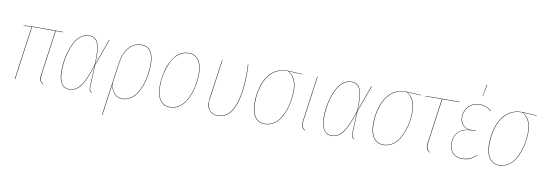

<svg xmlns="http://www.w3.org/2000/svg" viewBox="-64 -1169 5129 1811"><g transform="rotate(10 2500.5 -264.0)"><path d="M386.7 -513.2 327.1 -87.9Q322.8 -52.2 329.3 -32.7Q335.9 -13.2 358.9 0.5L356.9 3.9Q332 -10.7 324.7 -30.8Q317.4 -50.8 322.8 -87.9L382.3 -513.2H159.7L88.4 0H84L155.8 -513.2Q101.1 -513.2 79.1 -505.4L78.6 -508.8Q101.1 -517.1 152.3 -517.1H456.1V-513.2Z M705.6 -527.3Q746.6 -527.3 770.3 -503.7Q793.9 -480 803.5 -422.6Q813 -365.2 806.6 -268.6L896 -517.1H900.4L808.1 -261.7L799.8 -60.5Q798.8 -39.6 801.5 -27.6Q804.2 -15.6 808.8 -10.7Q813.5 -5.9 822.3 -1.5L820.3 2Q810.5 -2.9 806.2 -7.1Q801.8 -11.2 798.3 -24.2Q794.9 -37.1 795.9 -60.1L804.2 -253.9Q760.3 -110.4 714.1 -50.5Q668 9.3 607.9 9.3Q557.1 9.3 530.5 -31.7Q503.9 -72.8 503.9 -151.4Q503.9 -196.8 510.7 -245.8Q517.6 -294.9 533.4 -345.7Q549.3 -396.5 571.8 -436.5Q594.2 -476.6 629.2 -502Q664.1 -527.3 705.6 -527.3ZM508.3 -151.4Q508.3 5.4 608.9 5.4Q667 5.4 712.9 -55.7Q758.8 -116.7 803.2 -262.2Q809.1 -360.4 800.3 -418Q791.5 -475.6 768.8 -499.5Q746.1 -523.4 705.6 -523.4Q665 -523.4 630.9 -498.3Q596.7 -473.1 574.7 -433.6Q552.7 -394 537.1 -343.8Q521.5 -293.5 514.9 -244.9Q508.3 -196.3 508.3 -151.4Z M1206.1 -527.3Q1265.6 -527.3 1295.4 -483.9Q1325.2 -440.4 1325.2 -359.4Q1325.2 -310.1 1317.6 -259.8Q1310.1 -209.5 1293.2 -160.6Q1276.4 -111.8 1252.4 -74.2Q1228.5 -36.6 1192.9 -13.7Q1157.2 9.3 1115.2 9.3Q1067.9 9.3 1038.1 -22.2Q1008.3 -53.7 999.5 -110.4L957.5 190.4L953.1 191.4L1024.4 -318.8Q1038.1 -415 1086.4 -471.2Q1134.8 -527.3 1206.1 -527.3ZM1115.2 5.4Q1156.7 5.4 1191.7 -17.6Q1226.6 -40.5 1250 -77.6Q1273.4 -114.7 1289.8 -163.1Q1306.2 -211.4 1313.7 -261Q1321.3 -310.5 1321.3 -359.4Q1321.3 -439 1292.5 -481.2Q1263.7 -523.4 1206.1 -523.4Q1136.2 -523.4 1088.6 -468Q1041 -412.6 1028.3 -318.4L1000.5 -118.7Q1009.8 -58.1 1039.1 -26.4Q1068.4 5.4 1115.2 5.4Z M1570.3 9.3Q1508.3 9.3 1475.1 -38.1Q1441.9 -85.4 1441.9 -170.4Q1441.9 -208 1447.3 -247.6Q1452.6 -287.1 1463.1 -327.6Q1473.6 -368.2 1491.7 -403.8Q1509.8 -439.5 1533.2 -467.3Q1556.6 -495.1 1589.4 -511.2Q1622.1 -527.3 1660.2 -527.3Q1721.7 -527.3 1754.9 -480.7Q1788.1 -434.1 1788.1 -349.6Q1788.1 -304.7 1781 -257.6Q1773.9 -210.4 1757.3 -162.1Q1740.7 -113.8 1716.6 -76.2Q1692.4 -38.6 1654.3 -14.6Q1616.2 9.3 1570.3 9.3ZM1570.3 5.4Q1615.7 5.4 1653.1 -18.3Q1690.4 -42 1714.1 -79.3Q1737.8 -116.7 1754.2 -164.6Q1770.5 -212.4 1777.3 -258.8Q1784.2 -305.2 1784.2 -349.6Q1784.2 -432.6 1752 -478Q1719.7 -523.4 1660.2 -523.4Q1615.2 -523.4 1578.1 -500.5Q1541 -477.5 1517.1 -440.7Q1493.2 -403.8 1476.6 -356.4Q1460 -309.1 1452.9 -262.5Q1445.8 -215.8 1445.8 -170.4Q1445.8 -86.9 1478 -40.8Q1510.3 5.4 1570.3 5.4Z M2230 -517.1Q2232.9 -482.9 2232.9 -443.4Q2232.9 -396.5 2230.7 -354Q2228.5 -311.5 2222.4 -264.9Q2216.3 -218.3 2206.5 -179.4Q2196.8 -140.6 2180.9 -105Q2165 -69.3 2144 -44.7Q2123 -20 2093.5 -5.4Q2064 9.3 2028.3 9.3Q2002.4 9.3 1982.4 1Q1962.4 -7.3 1950.7 -21.2Q1939 -35.2 1931.4 -53.5Q1923.8 -71.8 1923.3 -92.3Q1922.9 -112.8 1925.3 -134.3L1979.5 -517.1H1983.4L1929.7 -134.3Q1924.3 -108.4 1928.5 -83.5Q1932.6 -58.6 1942.6 -38.8Q1952.6 -19 1974.9 -6.8Q1997.1 5.4 2028.3 5.4Q2063.5 5.4 2092.8 -9.5Q2122.1 -24.4 2142.6 -49.3Q2163.1 -74.2 2178.7 -110.1Q2194.3 -146 2203.6 -184.6Q2212.9 -223.1 2218.8 -269.3Q2224.6 -315.4 2226.8 -356.9Q2229 -398.4 2229 -443.4Q2229 -482.4 2226.1 -517.1Z M2479 9.3Q2417 9.3 2383.5 -38.1Q2350.1 -85.4 2350.1 -170.4Q2350.1 -199.2 2353 -229.2Q2356 -259.3 2363.8 -294.7Q2371.6 -330.1 2383.5 -361.8Q2395.5 -393.6 2415.5 -423.8Q2435.5 -454.1 2461.2 -476.1Q2486.8 -498 2523.4 -511.2Q2560.1 -524.4 2603.5 -524.4Q2609.9 -524.4 2636 -523.2Q2662.1 -522 2698.5 -519.8Q2734.9 -517.6 2747.1 -517.1V-513.7L2614.7 -520.5Q2653.3 -498.5 2675 -455.1Q2696.8 -411.6 2696.8 -349.6Q2696.8 -304.7 2689.7 -257.6Q2682.6 -210.4 2666 -162.1Q2649.4 -113.8 2625.2 -76.2Q2601.1 -38.6 2563 -14.6Q2524.9 9.3 2479 9.3ZM2479 5.4Q2524.4 5.4 2561.8 -18.3Q2599.1 -42 2622.8 -79.3Q2646.5 -116.7 2662.8 -164.6Q2679.2 -212.4 2686 -258.8Q2692.9 -305.2 2692.9 -349.6Q2692.9 -411.1 2670.7 -454.8Q2648.4 -498.5 2609.4 -521H2604Q2561 -521 2524.9 -507.8Q2488.8 -494.6 2463.6 -472.9Q2438.5 -451.2 2418.7 -421.1Q2398.9 -391.1 2387.2 -359.6Q2375.5 -328.1 2367.7 -293Q2359.9 -257.8 2357.2 -228.3Q2354.5 -198.7 2354.5 -170.4Q2354.5 -86.9 2386.7 -40.8Q2418.9 5.4 2479 5.4Z M2894 -517.1 2834.5 -87.9Q2829.1 -52.7 2835.9 -33Q2842.8 -13.2 2866.2 0.5L2864.3 3.9Q2839.4 -10.7 2832 -30.8Q2824.7 -50.8 2830.1 -87.9L2890.1 -517.1Z M3218.3 -527.3Q3259.3 -527.3 3283 -503.7Q3306.6 -480 3316.2 -422.6Q3325.7 -365.2 3319.3 -268.6L3408.7 -517.1H3413.1L3320.8 -261.7L3312.5 -60.5Q3311.5 -39.6 3314.2 -27.6Q3316.9 -15.6 3321.5 -10.7Q3326.2 -5.9 3335 -1.5L3333 2Q3323.2 -2.9 3318.8 -7.1Q3314.5 -11.2 3311 -24.2Q3307.6 -37.1 3308.6 -60.1L3316.9 -253.9Q3272.9 -110.4 3226.8 -50.5Q3180.7 9.3 3120.6 9.3Q3069.8 9.3 3043.2 -31.7Q3016.6 -72.8 3016.6 -151.4Q3016.6 -196.8 3023.4 -245.8Q3030.3 -294.9 3046.1 -345.7Q3062 -396.5 3084.5 -436.5Q3106.9 -476.6 3141.8 -502Q3176.8 -527.3 3218.3 -527.3ZM3021 -151.4Q3021 5.4 3121.6 5.4Q3179.7 5.4 3225.6 -55.7Q3271.5 -116.7 3315.9 -262.2Q3321.8 -360.4 3313 -418Q3304.2 -475.6 3281.5 -499.5Q3258.8 -523.4 3218.3 -523.4Q3177.7 -523.4 3143.6 -498.3Q3109.4 -473.1 3087.4 -433.6Q3065.4 -394 3049.8 -343.8Q3034.2 -293.5 3027.6 -244.9Q3021 -196.3 3021 -151.4Z M3615.2 9.3Q3553.2 9.3 3519.8 -38.1Q3486.3 -85.4 3486.3 -170.4Q3486.3 -199.2 3489.3 -229.2Q3492.2 -259.3 3500 -294.7Q3507.8 -330.1 3519.8 -361.8Q3531.7 -393.6 3551.8 -423.8Q3571.8 -454.1 3597.4 -476.1Q3623 -498 3659.7 -511.2Q3696.3 -524.4 3739.7 -524.4Q3746.1 -524.4 3772.2 -523.2Q3798.3 -522 3834.7 -519.8Q3871.1 -517.6 3883.3 -517.1V-513.7L3751 -520.5Q3789.6 -498.5 3811.3 -455.1Q3833 -411.6 3833 -349.6Q3833 -304.7 3825.9 -257.6Q3818.8 -210.4 3802.2 -162.1Q3785.6 -113.8 3761.5 -76.2Q3737.3 -38.6 3699.2 -14.6Q3661.1 9.3 3615.2 9.3ZM3615.2 5.4Q3660.6 5.4 3698 -18.3Q3735.4 -42 3759 -79.3Q3782.7 -116.7 3799.1 -164.6Q3815.4 -212.4 3822.3 -258.8Q3829.1 -305.2 3829.1 -349.6Q3829.1 -411.1 3806.9 -454.8Q3784.7 -498.5 3745.6 -521H3740.2Q3697.3 -521 3661.1 -507.8Q3625 -494.6 3599.9 -472.9Q3574.7 -451.2 3554.9 -421.1Q3535.2 -391.1 3523.4 -359.6Q3511.7 -328.1 3503.9 -293Q3496.1 -257.8 3493.4 -228.3Q3490.7 -198.7 3490.7 -170.4Q3490.7 -86.9 3522.9 -40.8Q3555.2 5.4 3615.2 5.4Z M4088.9 -513.2 4029.3 -87.9Q4024.9 -52.2 4031.5 -32.7Q4038.1 -13.2 4061 0.5L4059.1 3.9Q4034.2 -10.7 4026.9 -30.8Q4019.5 -50.8 4024.9 -87.9L4084.5 -513.2H4000Q3950.2 -513.2 3927.2 -505.4L3926.8 -508.8Q3949.2 -517.1 4000 -517.1H4253.4L4252.9 -513.2Z M4477.5 -718.8H4481.9L4460.9 -605.5H4458ZM4367.7 9.3Q4311 9.3 4278.1 -25.1Q4245.1 -59.6 4245.1 -119.6Q4245.1 -141.1 4249.8 -161.4Q4254.4 -181.6 4265.6 -201.7Q4276.9 -221.7 4293.7 -236.8Q4310.5 -252 4337.2 -261.7Q4363.8 -271.5 4397 -272.9Q4349.6 -276.9 4324.5 -305.4Q4299.3 -334 4299.3 -379.9Q4299.3 -417 4315.9 -450Q4332.5 -482.9 4366.9 -505.1Q4401.4 -527.3 4446.8 -527.3Q4515.1 -527.3 4559.6 -481.9L4556.2 -479.5Q4514.6 -523.4 4446.8 -523.4Q4402.3 -523.4 4368.9 -501.7Q4335.4 -480 4319.3 -448Q4303.2 -416 4303.2 -379.9Q4303.2 -333 4330.8 -304Q4358.4 -274.9 4414.6 -274.9H4455.6L4455.1 -271H4412.1Q4375 -271 4345.7 -261.5Q4316.4 -252 4298.6 -236.8Q4280.8 -221.7 4269.3 -201.2Q4257.8 -180.7 4253.4 -160.9Q4249 -141.1 4249 -119.6Q4249 -61.5 4280.5 -28.1Q4312 5.4 4367.7 5.4Q4448.2 5.4 4503.9 -52.7L4504.9 -49.3Q4477.5 -20.5 4445.3 -5.6Q4413.1 9.3 4367.7 9.3Z M4724.6 9.3Q4662.6 9.3 4629.2 -38.1Q4595.7 -85.4 4595.7 -170.4Q4595.7 -199.2 4598.6 -229.2Q4601.6 -259.3 4609.4 -294.7Q4617.2 -330.1 4629.2 -361.8Q4641.1 -393.6 4661.1 -423.8Q4681.2 -454.1 4706.8 -476.1Q4732.4 -498 4769 -511.2Q4805.7 -524.4 4849.1 -524.4Q4855.5 -524.4 4881.6 -523.2Q4907.7 -522 4944.1 -519.8Q4980.5 -517.6 4992.7 -517.1V-513.7L4860.4 -520.5Q4898.9 -498.5 4920.7 -455.1Q4942.4 -411.6 4942.4 -349.6Q4942.4 -304.7 4935.3 -257.6Q4928.2 -210.4 4911.6 -162.1Q4895 -113.8 4870.8 -76.2Q4846.7 -38.6 4808.6 -14.6Q4770.5 9.3 4724.6 9.3ZM4724.6 5.4Q4770 5.4 4807.4 -18.3Q4844.7 -42 4868.4 -79.3Q4892.1 -116.7 4908.4 -164.6Q4924.8 -212.4 4931.6 -258.8Q4938.5 -305.2 4938.5 -349.6Q4938.5 -411.1 4916.3 -454.8Q4894 -498.5 4855 -521H4849.6Q4806.6 -521 4770.5 -507.8Q4734.4 -494.6 4709.2 -472.9Q4684.1 -451.2 4664.3 -421.1Q4644.5 -391.1 4632.8 -359.6Q4621.1 -328.1 4613.3 -293Q4605.5 -257.8 4602.8 -228.3Q4600.1 -198.7 4600.1 -170.4Q4600.1 -86.9 4632.3 -40.8Q4664.6 5.4 4724.6 5.4Z"/></g></svg>

Font: Fira Sans Compressed Four
Style: Italic
Weight: 100
Width: 3
Italic angle: -8°
Designer: Carrois Corporate & Edenspiekermann AG
Foundry: Carrois Corporate GbR & Edenspiekermann AG
Version: Version 4.203;PS 004.203;hotconv 1.0.88;makeotf.lib2.5.64775